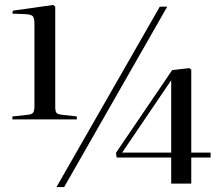

<svg xmlns="http://www.w3.org/2000/svg" viewBox="-20 -741 880 775"><path d="M30 -259V-271L95 -278Q110 -280 114.5 -287.5Q119 -295 119 -313V-644Q119 -665 113.5 -674Q108 -683 80 -684L30 -686L32 -698L195 -721L203 -714V-311Q203 -292 207.5 -286Q212 -280 228 -278L290 -271V-259ZM208 14 625 -714H655L239 14ZM671 0V-105H451L448 -124L675 -458L744 -466L752 -460V-125H830V-105H752V0ZM473 -125H671V-417Z"/></svg>

Font: Literata 72pt
Style: Regular
Weight: 400
Designer: Latin by Veronika Burian and Jose Scaglione. Greek by Irene Vlachou. Cyrillic by Vera Evstafieva.
Foundry: TypeTogether
Version: Version 3.002